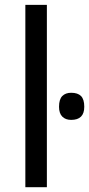

<svg xmlns="http://www.w3.org/2000/svg" viewBox="-20 -782 372 802"><path d="M175.8 0H85.9V-761.7H175.8ZM332 -335.9Q332 -308.6 318.4 -294.9Q304.7 -281.2 277.3 -281.2Q253.9 -281.2 240.2 -294.9Q226.6 -308.6 226.6 -335.9Q226.6 -367.2 240.2 -380.9Q253.9 -394.5 277.3 -394.5Q304.7 -394.5 318.4 -380.9Q332 -367.2 332 -335.9Z"/></svg>

Font: Droid Sans Fallback
Style: Regular
Weight: 400
Designer: Steve Matteson
Foundry: Ascender Corporation
Version: 3.00 (Khmer version)